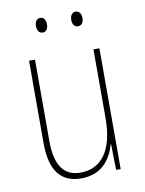

<svg xmlns="http://www.w3.org/2000/svg" viewBox="-81 -758 621 825"><g transform="rotate(-10 229.0 -345.0)"><path d="M128 -668C128 -651 135 -636 152 -636C168 -636 176 -649 176 -668C176 -686 168 -700 152 -700C135 -700 128 -684 128 -668ZM282 -668C282 -651 290 -636 306 -636C323 -636 331 -650 331 -668C331 -686 323 -700 306 -700C290 -700 282 -685 282 -668ZM380 -527H354V-227C354 -82 296 -15 208 -15C138 -15 99 -62 99 -173V-527H73V-166C73 -49 117 10 207 10C300 10 339 -53 356 -112H358L360 0H380Z"/></g></svg>

Font: Noto Sans Myanmar UI Condensed Thin
Style: Regular
Weight: 100
Width: 3
Designer: Monotype Design Team
Foundry: Monotype Imaging Inc.
Version: Version 2.103